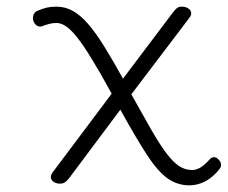

<svg xmlns="http://www.w3.org/2000/svg" viewBox="-20 -539 683 576"><path d="M548 17Q512 17 482.5 -4Q453 -25 420.5 -75Q388 -125 341 -210L190 -8Q182 3 175.5 7.5Q169 12 160 12Q144 12 136 2Q128 -8 138 -22L315 -258Q280 -322 254.5 -363.5Q229 -405 210.5 -428Q192 -451 177.5 -460.5Q163 -470 150 -470Q139 -470 130.5 -468Q122 -466 108 -461Q98 -457 90 -462.5Q82 -468 79 -480Q78 -489 81.5 -496.5Q85 -504 93 -507Q110 -514 122 -516.5Q134 -519 150 -519Q176 -519 199 -506Q222 -493 244.5 -467Q267 -441 292.5 -400Q318 -359 349 -303L496 -498Q505 -510 510.5 -514.5Q516 -519 525 -519Q537 -519 544.5 -514Q552 -509 553.5 -501.5Q555 -494 547 -484L374 -256Q409 -193 434 -149.5Q459 -106 479 -79.5Q499 -53 517 -41Q535 -29 556 -29Q570 -29 583 -37.5Q596 -46 610 -62Q616 -68 623 -67.5Q630 -67 636 -60Q642 -54 643 -47.5Q644 -41 640 -34Q629 -19 614 -7Q599 5 582 11Q565 17 548 17Z"/></svg>

Font: Playwrite CL ExtraLight
Style: Regular
Weight: 200
Designer: Veronika Burian, José Scaglione
Foundry: TypeTogether
Version: Version 1.002